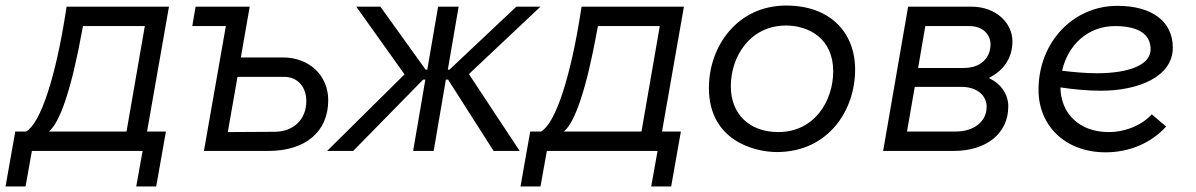

<svg xmlns="http://www.w3.org/2000/svg" viewBox="-73 -544 4309 692"><path d="M-53 128H19L42 0H441L418 128H490L525 -70H457L536 -520H167L165 -507C128 -266 73 -99 21 -70H-18ZM103 -70C142 -101 184 -218 224 -439L226 -450H449L383 -70Z M662 0H894C1029 0 1110 -70 1110 -183C1110 -270 1044 -337 946 -337H795L827 -520H632L620 -450H741ZM748 -68 783 -267H952C999 -267 1031 -231 1031 -180C1031 -110 981 -69 917 -69Z M1106 0H1200L1452 -257H1460L1416 0H1490L1534 -257H1542L1706 0H1800L1617 -277L1875 -520H1788L1547 -293H1541L1580 -520H1506L1467 -293H1461L1298 -520H1211L1385 -276Z M1803 128H1875L1898 0H2297L2274 128H2346L2381 -70H2313L2392 -520H2023L2021 -507C1984 -266 1929 -99 1877 -70H1838ZM1959 -70C1998 -101 2040 -218 2080 -439L2082 -450H2305L2239 -70Z M2727 4C2911 4 3009 -145 3009 -293C3009 -428 2918 -524 2761 -524C2584 -524 2482 -377 2482 -227C2482 -38 2645 4 2727 4ZM2732 -68C2628 -68 2561 -133 2561 -233C2561 -340 2630 -452 2760 -452C2841 -452 2930 -406 2930 -287C2930 -181 2863 -68 2732 -68Z M3110 0H3364C3482 0 3561 -63 3561 -160C3561 -204 3536 -241 3491 -263C3545 -290 3576 -336 3576 -395C3576 -461 3517 -520 3428 -520H3200ZM3196 -70 3224 -231H3391C3451 -231 3483 -198 3483 -159C3483 -102 3432 -70 3373 -70ZM3236 -299 3262 -450H3421C3470 -450 3497 -419 3497 -384C3497 -338 3465 -299 3400 -299Z M3912 5C3995 5 4075 -27 4130 -88L4078 -132C4045 -95 3986 -68 3923 -68C3816 -68 3750 -136 3749 -229C3796 -222 3846 -217 3895 -217C4031 -217 4154 -268 4154 -372C4154 -467 4079 -523 3954 -523C3796 -523 3670 -393 3670 -220C3670 -92 3765 5 3912 5ZM3755 -289C3776 -383 3849 -450 3945 -450C4036 -450 4074 -417 4074 -366C4074 -310 3995 -280 3881 -280C3840 -280 3796 -284 3755 -289Z"/></svg>

Font: Fixel Display
Style: Italic
Weight: 400
Italic angle: -10°
Designer: AlfaBravo + MacPaw
Foundry: Kyrylo Tkachov, Marchela Mozhyna, Serhii Makarenko, Maria Weinstein, Zakhar Kryvoshyya
Version: Version 1.210;Glyphs 3.2 (3217)